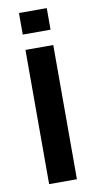

<svg xmlns="http://www.w3.org/2000/svg" viewBox="-83 -752 395 789"><g transform="rotate(-10 114.0 -357.0)"><path d="M56 0V-560H172V0ZM56 -624V-714H172V-624Z"/></g></svg>

Font: Tektur Medium
Style: Regular
Weight: 500
Designer: Adam Jagosz
Foundry: Adam Jagosz
Version: Version 1.005;gftools[0.9.30]